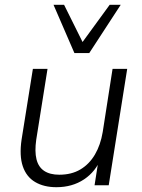

<svg xmlns="http://www.w3.org/2000/svg" viewBox="-20 -772 593 800"><path d="M215 8Q163 8 126.5 -13.5Q90 -35 75 -79Q60 -123 70 -191L117 -485H178L131 -190Q124 -141 132 -108.5Q140 -76 164 -60Q188 -44 227 -44Q278 -44 315 -66Q352 -88 375.5 -128Q399 -168 408 -222L449 -485H510L433 0H374L392 -115H402Q379 -57 330 -24.5Q281 8 215 8ZM290 -551 203 -752H247L324 -597L437 -752H483L352 -551Z"/></svg>

Font: Nunito Sans 12pt Light
Style: Italic
Weight: 300
Italic angle: -9°
Designer: Vernon Adams
Foundry: Vernon Adams
Version: Version 3.101;gftools[0.9.27]